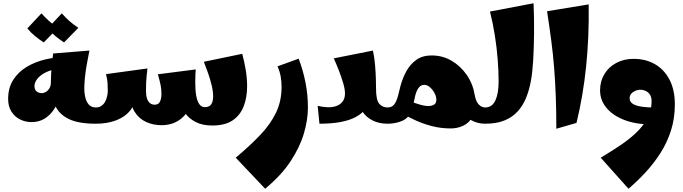

<svg xmlns="http://www.w3.org/2000/svg" viewBox="-20 -761 4201 1181"><path d="M174 -10Q136 -10 103 -26.5Q70 -43 50 -75Q30 -107 30 -152Q30 -221 61.5 -270Q93 -319 145 -350Q197 -381 259 -395.5Q321 -410 381 -410V-340Q333 -340 297.5 -329.5Q262 -319 238.5 -302.5Q215 -286 203.5 -267.5Q192 -249 192 -232Q192 -208 206 -198Q220 -188 236 -188Q249 -188 262 -195.5Q275 -203 284 -218Q293 -233 293 -254L358 -257Q358 -210 346 -165.5Q334 -121 310.5 -86Q287 -51 253 -30.5Q219 -10 174 -10ZM570 0Q462 0 402 -29.5Q342 -59 317.5 -115.5Q293 -172 293 -254Q293 -280 294.5 -309Q296 -338 299.5 -369.5Q303 -401 307 -432L530 -450Q523 -413 516.5 -379Q510 -345 505.5 -311Q501 -277 499 -237Q497 -199 503.5 -167.5Q510 -136 526 -118Q542 -100 570 -100L590 -50ZM249 -500Q221 -518 194.5 -540Q168 -562 148 -586L235 -679Q258 -653 282 -631.5Q306 -610 337 -590ZM374 -500Q346 -518 319.5 -540Q293 -562 273 -586L360 -679Q383 -653 407 -631.5Q431 -610 462 -590Z M1286 11Q1224 11 1182.5 -11Q1141 -33 1118.5 -66Q1096 -99 1089 -132L1181 -252Q1181 -203 1187.5 -169.5Q1194 -136 1207 -119Q1220 -102 1240 -102Q1269 -102 1280 -120.5Q1291 -139 1291 -168Q1291 -199 1282 -236.5Q1273 -274 1259.5 -312Q1246 -350 1234 -381L1470 -430Q1484 -378 1492 -328Q1500 -278 1500 -231Q1500 -162 1479 -107.5Q1458 -53 1411.5 -21Q1365 11 1286 11ZM570 0V-100Q591 -100 605.5 -111Q620 -122 628 -138Q636 -154 639.5 -171.5Q643 -189 643 -202Q643 -230 641.5 -252Q640 -274 632 -305L887 -340Q884 -314 882 -294.5Q880 -275 879 -254.5Q878 -234 878 -202L811 -172Q811 -118 779.5 -79.5Q748 -41 693.5 -20.5Q639 0 570 0ZM973 9Q923 9 879.5 -10.5Q836 -30 809 -72Q782 -114 782 -183L878 -202Q878 -175 884 -156Q890 -137 902 -127Q914 -117 932 -117Q955 -117 964 -136Q973 -155 973 -183Q973 -212 968 -237.5Q963 -263 951 -304L1184 -334Q1183 -321 1182 -304Q1181 -287 1181 -252Q1181 -176 1156.5 -117Q1132 -58 1085.5 -24.5Q1039 9 973 9Z M1611 400 1430 209Q1517 136 1580 70Q1643 4 1677.5 -67.5Q1712 -139 1712 -227Q1712 -259 1706.5 -290.5Q1701 -322 1687 -353L1817 -400Q1843 -333 1858.5 -256.5Q1874 -180 1874 -99Q1874 -25 1849.5 59Q1825 143 1768 230Q1711 317 1611 400Z M1945 0 1934 -110Q1963 -103 1992.5 -101.5Q2022 -100 2046.5 -108Q2071 -116 2086.5 -135Q2102 -154 2102 -187Q2102 -212 2091.5 -248Q2081 -284 2065.5 -324.5Q2050 -365 2033 -402L2274 -450Q2283 -408 2287 -361Q2291 -314 2292 -275Q2293 -236 2293 -217Q2293 -146 2312.5 -123Q2332 -100 2364 -100L2384 -50L2364 0Q2310 0 2270 -21Q2230 -42 2208.5 -76.5Q2187 -111 2187 -150H2246Q2246 -84 2169.5 -42Q2093 0 1945 0Z M2753 29Q2692 29 2638 15Q2584 1 2541 -18.5Q2498 -38 2468 -55L2511 -134Q2532 -127 2561.5 -118Q2591 -109 2616 -109Q2636 -109 2650 -117.5Q2664 -126 2664 -148Q2664 -167 2653 -188Q2642 -209 2625 -224Q2608 -239 2591 -239Q2574 -239 2563 -229.5Q2552 -220 2545 -204.5Q2538 -189 2533.5 -170.5Q2529 -152 2525.5 -133Q2522 -114 2517 -97Q2501 -40 2459 -20Q2417 0 2364 0V-100Q2384 -100 2396.5 -110.5Q2409 -121 2417 -139Q2425 -157 2430.5 -180Q2436 -203 2442 -227Q2455 -278 2479 -322Q2503 -366 2541 -393Q2579 -420 2635 -420Q2702 -420 2757.5 -387.5Q2813 -355 2851 -300Q2889 -245 2900 -177Q2902 -164 2903 -151Q2904 -138 2904 -124Q2904 -68 2882 -34.5Q2860 -1 2825.5 14Q2791 29 2753 29ZM2964 0Q2917 0 2877 -22.5Q2837 -45 2812.5 -90Q2788 -135 2788 -202L2900 -177Q2907 -137 2924.5 -118.5Q2942 -100 2964 -100L2984 -50Z M2964 0V-100Q3007 -100 3027 -143Q3047 -186 3047 -259Q3047 -321 3041.5 -393.5Q3036 -466 3024 -542Q3012 -618 2994 -690L3262 -741Q3266 -644 3265 -553Q3264 -462 3259.5 -388Q3255 -314 3246 -266Q3236 -209 3216.5 -160.5Q3197 -112 3164.5 -76Q3132 -40 3083 -20Q3034 0 2964 0Z M3402 31Q3402 -80 3398.5 -171Q3395 -262 3388.5 -344Q3382 -426 3371 -510Q3360 -594 3345 -692L3601 -734Q3604 -531 3585 -349.5Q3566 -168 3526 -5Z M3846 400 3675 209Q3735 173 3791.5 135.5Q3848 98 3892 56.5Q3936 15 3962 -33Q3988 -81 3988 -139Q3988 -163 3978 -178.5Q3968 -194 3952 -201.5Q3936 -209 3919 -209Q3896 -209 3874.5 -195Q3853 -181 3853 -157Q3853 -133 3874.5 -121Q3896 -109 3929 -104.5Q3962 -100 3996 -100L3985 4Q3891 4 3820.5 -23Q3750 -50 3710.5 -97.5Q3671 -145 3671 -205Q3671 -261 3697.5 -305Q3724 -349 3771 -374Q3818 -399 3877 -399Q3952 -399 4009 -366Q4066 -333 4098.5 -270.5Q4131 -208 4131 -119Q4131 -32 4107 42.5Q4083 117 4042 181Q4001 245 3950.5 299.5Q3900 354 3846 400Z"/></svg>

Font: Marhey Light
Style: Regular
Weight: 300
Designer: Nur Syamsi & Bustanul Arifin
Foundry: Namelatype
Version: Version 1.000